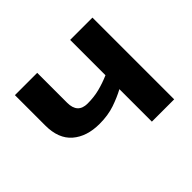

<svg xmlns="http://www.w3.org/2000/svg" viewBox="-125 -726 907 907"><g transform="rotate(-45 328.0 -273.0)"><path d="M209 -546V-346Q209 -275 275 -275Q318 -275 355 -284.5Q392 -294 429 -310V-546H578V0H429V-217Q394 -198 349 -182.5Q304 -167 247 -167Q162 -167 111 -211Q60 -255 60 -343V-546Z"/></g></svg>

Font: Noto IKEA Arabic
Style: Bold
Weight: 700
Designer: Monotype Design Team
Foundry: Monotype Imaging Inc.
Version: Version 1.200